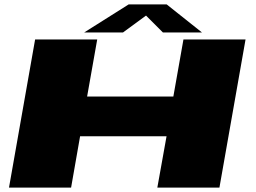

<svg xmlns="http://www.w3.org/2000/svg" viewBox="-20 -855 1168 875"><path d="M21 0 140 -675H423L377 -415H770L816 -675H1099L980 0H697L739 -234H345L304 0ZM363.5 -707 566.5 -835H739.5L900.5 -707H722.5L645.5 -784L540.5 -707Z"/></svg>

Font: Anybody UltraExpanded Black
Style: Italic
Weight: 900
Width: 9
Italic angle: -10°
Designer: Tyler Finck
Foundry: Etcetera Type Company
Version: Version 1.010; ttfautohint (v1.8.3) -l 8 -r 50 -G 200 -x 14 